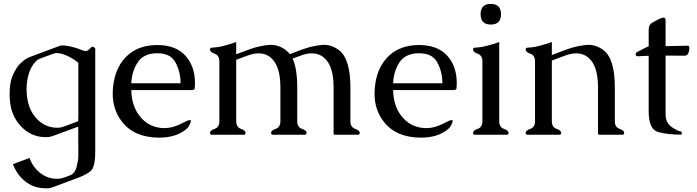

<svg xmlns="http://www.w3.org/2000/svg" viewBox="-20 -704 3641 1003"><path d="M389.2 -97.2V-375.5Q369.1 -394 336.4 -409.9Q303.7 -425.8 278.3 -426.8H276.4Q266.6 -426.8 256.8 -422.9Q239.3 -416.5 221.9 -409.9Q204.6 -403.3 187 -397Q174.8 -392.1 167.5 -384.3Q137.2 -352.1 127 -306.2Q118.7 -271.5 118.7 -237.3Q118.7 -226.6 119.6 -215.3Q125 -145 157.7 -101.1Q190.4 -55.7 239.7 -42Q258.3 -36.6 277.3 -36.6Q283.2 -36.6 289.6 -37.1Q300.3 -38.1 314.9 -43.5Q326.2 -47.4 349.9 -56.2Q373.5 -64.9 388.7 -70.8V-97.2ZM388.7 -42.5 254.9 6.8Q239.3 12.2 229 12.2H209Q139.6 8.8 89.4 -44.4Q39.1 -97.7 32.2 -175.3Q30.3 -195.8 30.3 -214.8Q30.3 -240.2 33.7 -264.2Q39.6 -305.7 65.9 -347.2Q78.6 -368.7 109.4 -392.1Q120.1 -399.4 133.3 -405.3Q172.4 -419.9 211.7 -434.6Q251 -449.2 290.5 -463.9Q298.8 -466.8 306.2 -466.8H308.6Q339.8 -465.3 384.3 -451.2Q388.2 -449.7 389.2 -449.2Q399.9 -444.8 415.5 -439.5Q421.9 -437.5 427.2 -437.5Q435.1 -437.5 440.9 -441.9Q451.2 -450.7 455.6 -456.5Q458 -460 461.9 -460Q464.4 -460 466.8 -459Q477.5 -455.1 477.5 -449.2V87.9Q477.5 168.5 454.6 188.5Q431.6 208.5 389.2 224.1L254.9 274.4Q239.3 279.8 229 279.8Q216.3 279.8 209 279.3Q140.1 276.9 89.4 222.7Q63 193.8 47.4 153.8Q89.8 137.2 134.3 121.1Q143.1 146 157.7 166Q190.9 210.9 239.7 225.1Q258.3 230 276.4 230Q283.2 230 289.6 229.5Q300.3 228.5 314.9 223.6Q320.8 221.2 330.1 217.8Q339.4 214.4 350.1 210.4Q373.5 198.7 381.3 163.1Q389.2 127.4 389.2 115.7Z M573.2 -269Q586.9 -359.4 645.3 -413.6Q703.6 -467.8 798.8 -468.8H800.8Q897 -468.8 947.8 -414.1Q998.5 -358.4 998.5 -269Q998 -249.5 997.1 -241.5Q996.1 -233.4 977.1 -233.4H666Q667.5 -154.3 706.1 -102.3Q744.6 -50.3 803.2 -38.6Q820.3 -34.7 837.9 -34.7Q884.3 -34.7 934.1 -61.5Q961.9 -76.7 971.7 -76.7Q974.1 -76.7 975.6 -75.7Q977.1 -74.2 977.1 -71.3Q977.1 -64.9 970.7 -53.2Q964.8 -41.5 961.2 -37.6Q957.5 -33.7 954.6 -30.8Q901.4 15.1 810.1 15.1Q682.1 14.2 618.2 -66.9Q568.8 -129.4 568.8 -215.3Q568.8 -241.2 573.2 -269ZM666 -269H923.3Q923.3 -328.6 896.5 -378.4Q870.6 -425.8 801.8 -425.8H796.4Q727.5 -423.8 697.8 -376Q668 -328.1 666 -269Z M1213.9 -420.4Q1236.8 -429.2 1255.1 -436Q1273.4 -442.9 1290 -448.7Q1335 -464.4 1383.3 -469.2Q1389.2 -469.7 1395.5 -469.7Q1436.5 -469.7 1473.6 -441.9Q1486.3 -431.6 1494.1 -421.4Q1516.1 -429.7 1533.9 -436.3Q1551.8 -442.9 1567.9 -448.7Q1612.8 -464.4 1660.6 -469.2Q1667 -469.7 1673.3 -469.7Q1713.9 -469.7 1751 -441.9Q1810.5 -396.5 1810.5 -247.1V-71.3Q1810.5 -39.6 1835 -31Q1859.4 -22.5 1859.4 -10.3Q1859.4 0 1849.1 0H1730.5Q1722.7 0 1722.7 -6.3V-247.1Q1722.7 -354 1678.2 -397.5Q1649.9 -425.3 1608.9 -425.3Q1585.4 -425.3 1557.6 -416Q1547.9 -412.6 1533.9 -407.5Q1520 -402.3 1508.3 -397.9Q1532.7 -347.7 1532.7 -247.1V-71.3Q1532.7 -39.6 1557.1 -31Q1581.5 -22.5 1581.5 -10.3Q1581.5 0 1571.8 0H1406.2Q1396 0 1396 -10.3Q1396 -22.5 1420.4 -31Q1444.8 -39.6 1444.8 -71.3V-247.1Q1444.8 -354 1400.4 -397.5Q1372.1 -425.3 1331.1 -425.3Q1307.6 -425.3 1279.8 -416Q1262.7 -410.2 1246.3 -403.8Q1230 -397.5 1213.9 -391.6V-71.3Q1213.9 -39.6 1238.3 -31Q1262.7 -22.5 1262.7 -10.3Q1262.7 0 1252.9 0H1087.4Q1077.1 0 1077.1 -10.3Q1077.1 -22.5 1101.6 -31Q1126 -39.6 1126 -71.3V-383.8Q1126 -414.6 1101.6 -423.3Q1077.1 -432.1 1077.1 -444.8Q1077.1 -455.1 1087.4 -455.1Q1119.6 -456.5 1151.1 -465.1Q1182.6 -473.6 1213.9 -484.4Z M1940.9 -269Q1954.6 -359.4 2012.9 -413.6Q2071.3 -467.8 2166.5 -468.8H2168.5Q2264.6 -468.8 2315.4 -414.1Q2366.2 -358.4 2366.2 -269Q2365.7 -249.5 2364.7 -241.5Q2363.8 -233.4 2344.7 -233.4H2033.7Q2035.2 -154.3 2073.7 -102.3Q2112.3 -50.3 2170.9 -38.6Q2188 -34.7 2205.6 -34.7Q2252 -34.7 2301.8 -61.5Q2329.6 -76.7 2339.4 -76.7Q2341.8 -76.7 2343.3 -75.7Q2344.7 -74.2 2344.7 -71.3Q2344.7 -64.9 2338.4 -53.2Q2332.5 -41.5 2328.9 -37.6Q2325.2 -33.7 2322.3 -30.8Q2269 15.1 2177.7 15.1Q2049.8 14.2 1985.8 -66.9Q1936.5 -129.4 1936.5 -215.3Q1936.5 -241.2 1940.9 -269ZM2033.7 -269H2291Q2291 -328.6 2264.2 -378.4Q2238.3 -425.8 2169.4 -425.8H2164.1Q2095.2 -423.8 2065.4 -376Q2035.6 -328.1 2033.7 -269Z M2543.9 -683.6Q2597.2 -683.6 2597.2 -629.9Q2597.2 -575.7 2543.9 -575.7Q2490.7 -575.7 2490.7 -629.9Q2490.7 -683.6 2543.9 -683.6ZM2587.9 -71.3Q2587.9 -39.6 2612.3 -31Q2636.7 -22.5 2636.7 -10.3Q2636.7 0 2627 0H2461.4Q2451.2 0 2451.2 -10.3Q2451.2 -22.5 2475.6 -31Q2500 -39.6 2500 -71.3V-383.8Q2500 -414.6 2475.6 -423.3Q2451.2 -432.1 2451.2 -444.8Q2451.2 -455.1 2461.4 -455.1Q2493.7 -456.5 2525.1 -465.1Q2556.6 -473.6 2587.9 -484.4Z M2862.8 -416.5Q2889.6 -426.8 2910.2 -434.6Q2930.7 -442.4 2949.2 -448.7Q2994.1 -464.4 3042.5 -469.2Q3048.3 -469.7 3054.7 -469.7Q3095.7 -469.7 3132.8 -441.9Q3191.9 -396.5 3191.9 -247.1V-71.3Q3191.9 -39.6 3216.3 -31Q3240.7 -22.5 3240.7 -10.3Q3240.7 0 3231 0H3112.3Q3104 0 3104 -6.3V-247.1Q3104 -354 3059.6 -397.5Q3031.2 -425.3 2990.2 -425.3Q2966.8 -425.3 2939 -416Q2928.2 -412.1 2911.9 -406Q2895.5 -399.9 2883.8 -395.5Q2872.1 -391.1 2862.8 -387.7V-71.3Q2862.8 -39.6 2887.2 -31Q2911.6 -22.5 2911.6 -10.3Q2911.6 0 2901.9 0H2736.3Q2726.1 0 2726.1 -10.3Q2726.1 -22.5 2750.5 -31Q2774.9 -39.6 2774.9 -71.3V-383.8Q2774.9 -414.6 2750.5 -423.3Q2726.1 -432.1 2726.1 -444.8Q2726.1 -455.1 2736.3 -455.1Q2768.6 -456.5 2800 -465.1Q2831.5 -473.6 2862.8 -484.4Z M3368.7 -412.6Q3350.1 -412.1 3313 -410.2H3310.5Q3301.3 -410.2 3300.8 -419.9V-420.9Q3300.8 -428.7 3310.1 -433.1Q3319.8 -437.5 3350.6 -454.1Q3357.9 -458 3364.7 -460.9Q3366.2 -461.4 3368.7 -461.4V-544.9Q3368.7 -569.3 3378.7 -578.9Q3388.7 -588.4 3424.8 -605.5Q3438 -611.8 3445.8 -611.8Q3457 -611.8 3457 -599.1V-462.9L3573.2 -465.3H3573.7Q3581.1 -465.3 3581.1 -452.6Q3581.1 -445.8 3579.1 -436Q3574.2 -413.1 3557.1 -413.1L3457 -413.6V-107.4Q3457 -63 3488 -41Q3519 -19 3541 -16.1V-0.5Q3468.3 -0.5 3418.5 -14.2Q3368.7 -27.8 3368.7 -122.1Z"/></svg>

Font: Caudex
Style: Regular
Weight: 400
Version: Version 1.01